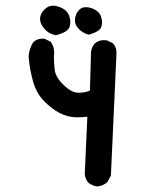

<svg xmlns="http://www.w3.org/2000/svg" viewBox="-20 -657 540 688"><path d="M293 -238.8Q278.3 -236.8 260.7 -236.8Q255.4 -236.8 250 -236.8Q221.2 -237.8 193.8 -252Q166.5 -266.1 138.7 -293.9Q110.4 -322.3 98.4 -365.2Q86.4 -408.2 82.5 -454.1Q84.5 -483.4 99.6 -506.3Q113.3 -518.6 132.8 -518.6Q135.7 -518.6 140.1 -518.1L161.6 -507.3L162.6 -505.9Q174.3 -489.3 174.3 -467.8Q174.3 -461.9 173.3 -455.6Q173.3 -451.7 173.3 -447.8Q173.3 -432.1 175.8 -408.7Q178.7 -380.4 208 -352.5Q236.3 -324.7 261 -324.7Q285.6 -324.7 302.2 -332.5L306.2 -470.2Q308.1 -487.8 319.3 -501Q333.5 -513.2 352.1 -513.2Q357.4 -513.2 363.8 -512.2L385.3 -501.5L385.7 -500.5Q397.5 -487.3 397.5 -467.8L377.4 -27.8L364.7 -4.4Q349.1 9.3 329.1 11.2Q311.5 9.3 296.9 -2Q285.6 -15.1 283.7 -33.2ZM139.2 -623 142.1 -625.5Q154.3 -636.7 170.4 -636.7Q179.2 -636.7 189 -633.3Q216.8 -624.5 226.1 -604.5Q231.9 -591.3 231.9 -578.1Q231.9 -570.8 230.2 -563.5Q228.5 -556.2 222.2 -549.8Q210.4 -538.1 179.7 -530.8Q155.3 -535.2 139.6 -553.2Q123.5 -571.3 123.5 -589.4Q123.5 -607.4 139.2 -623ZM261.7 -553.7Q254.4 -561.5 251.5 -569.3Q248.5 -577.1 248.5 -582Q248.5 -606.9 265.1 -623Q273.9 -631.3 287.6 -631.3Q296.9 -631.3 306.2 -628.4Q335.4 -618.7 342.3 -596.7Q345.7 -585.4 345.7 -576.7Q345.7 -567.9 342.8 -560.1Q336.9 -543.5 298.3 -532.7H296.9L295.4 -533.2Q276.4 -539.1 261.7 -553.7Z"/></svg>

Font: Bakudai
Style: Medium
Weight: 500
Version: Version 1.48